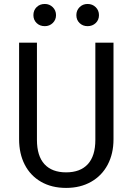

<svg xmlns="http://www.w3.org/2000/svg" viewBox="-20 -917 655 949"><path d="M541 -228.7Q541 -157.4 512.3 -103.1Q483.6 -48.7 430.5 -18.5Q377.4 11.8 306.7 11.8Q235.4 11.8 182.8 -18.5Q130.3 -48.7 102.3 -103.1Q74.4 -157.4 74.4 -228.7V-706.2H162.6V-225.6Q162.6 -146.2 199.7 -105.6Q236.9 -65.1 306.7 -65.1Q376.9 -65.1 414.1 -105.6Q451.3 -146.2 451.3 -225.6V-706.2H541ZM145.1 -842.1Q145.1 -866.2 161 -881.8Q176.9 -897.4 201.5 -897.4Q224.6 -897.4 240.8 -881.5Q256.9 -865.6 256.9 -842.1Q256.9 -819 240.8 -803.3Q224.6 -787.7 201.5 -787.7Q176.9 -787.7 161 -803.1Q145.1 -818.5 145.1 -842.1ZM357.4 -842.1Q357.4 -865.6 373.3 -881.5Q389.2 -897.4 412.8 -897.4Q436.9 -897.4 453.1 -881.5Q469.2 -865.6 469.2 -842.1Q469.2 -818.5 453.1 -803.1Q436.9 -787.7 412.8 -787.7Q389.2 -787.7 373.3 -803.1Q357.4 -818.5 357.4 -842.1Z"/></svg>

Font: Fira Code
Style: Regular
Weight: 400
Designer: Carrois Corporate, Edenspiekermann AG, Nikita Prokopov
Foundry: Carrois Corporate, Edenspiekermann AG, Nikita Prokopov
Version: Version 5.002